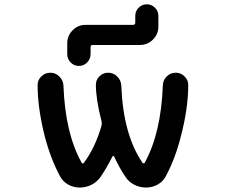

<svg xmlns="http://www.w3.org/2000/svg" viewBox="-20 -885 1040 885"><path d="M653.3 -20.5Q625 -20.5 599.6 -33.2Q574.2 -45.9 558.6 -69.3Q528.3 -114.3 505.9 -164.1Q504.9 -166 502 -166Q499 -166 498 -163.1Q473.6 -114.3 443.4 -69.3Q426.8 -45.9 401.4 -33.2Q376 -20.5 347.7 -20.5Q319.3 -20.5 294.4 -34.2Q269.5 -47.9 256.8 -72.3Q212.9 -154.3 186.5 -255.9Q153.3 -386.7 153.3 -493.2Q153.3 -515.6 169.9 -532.2Q187.5 -549.8 211.9 -549.8Q236.3 -549.8 253.9 -532.2Q271.5 -514.6 272.5 -490.2Q280.3 -271.5 356.4 -134.8Q357.4 -131.8 360.8 -131.8Q364.3 -131.8 366.2 -133.8Q418.9 -204.1 448.2 -306.6Q450.2 -315.4 448.2 -325.2Q421.9 -427.7 421.9 -494.1Q421.9 -516.6 437.5 -532.2Q454.1 -549.8 478.5 -549.8Q502.9 -549.8 520.5 -532.2Q538.1 -514.6 539.1 -490.2Q547.9 -264.6 636.7 -134.8Q638.7 -131.8 642.1 -132.3Q645.5 -132.8 647.5 -135.7Q722.7 -273.4 730.5 -491.2Q731.4 -515.6 748.5 -532.7Q765.6 -549.8 790 -549.8Q814.5 -549.8 831.1 -532.2Q847.7 -515.6 847.7 -494.1Q847.7 -385.7 813.5 -255.9Q788.1 -154.3 744.1 -72.3Q731.4 -47.9 706.5 -34.2Q681.6 -20.5 653.3 -20.5ZM290 -635.7V-685.5Q290 -720.7 314.9 -745.6Q339.8 -770.5 375 -770.5H593.8Q603.5 -770.5 603.5 -780.3V-811.5Q603.5 -834 619.1 -849.6Q634.8 -865.2 656.7 -865.2Q678.7 -865.2 694.3 -849.6Q710 -834 710 -811.5V-762.7Q710 -727.5 685.1 -702.6Q660.2 -677.7 625 -677.7H407.2Q397.5 -677.7 397.5 -668V-635.7Q397.5 -613.3 381.8 -597.2Q366.2 -581.1 343.8 -581.1Q321.3 -581.1 305.7 -597.2Q290 -613.3 290 -635.7Z"/></svg>

Font: Rounded-X Mgen+ 1mn medium
Style: Regular
Weight: 500
Designer: [Source Han Sans]
Ryoko NISHIZUKA  (kana & ideographs); Paul D. Hunt (Latin, Greek & Cyrillic); Wenlong ZHANG  (bopomofo
Version: Version 1.059.20150602